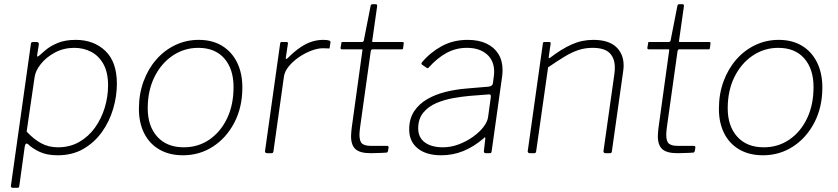

<svg xmlns="http://www.w3.org/2000/svg" viewBox="-20 -730 3992 915"><path d="M40 165Q36 165 33.5 162Q31 159 32 155L127 -519Q128 -526 130 -528Q132 -530 139 -530H155Q160 -530 163 -526.5Q166 -523 165 -518L157 -467Q156 -461 158.5 -460.5Q161 -460 168 -466Q177 -474 198 -492Q219 -510 254.5 -525Q290 -540 341 -540Q427 -540 482 -487.5Q537 -435 537 -331Q537 -271 519 -210.5Q501 -150 465.5 -100.5Q430 -51 377.5 -20.5Q325 10 255 10Q203 10 168.5 -6.5Q134 -23 116 -41Q108 -48 104 -45Q100 -42 98 -32L72 156Q71 161 69.5 163Q68 165 63 165H40ZM256 -28Q313 -28 357.5 -53.5Q402 -79 432.5 -121.5Q463 -164 479 -216.5Q495 -269 495 -323Q495 -385 473 -424.5Q451 -464 414.5 -483Q378 -502 334 -502Q284 -502 242.5 -480Q201 -458 175 -425.5Q149 -393 145 -363L107 -103Q139 -68 175 -48Q211 -28 256 -28Z M852 10Q787 10 739.5 -17.5Q692 -45 667 -95Q642 -145 642 -211Q642 -282 664 -342Q686 -402 725 -446.5Q764 -491 816 -515.5Q868 -540 927 -540Q992 -540 1038.5 -511.5Q1085 -483 1110 -432Q1135 -381 1135 -313Q1135 -219 1097 -146Q1059 -73 995 -31.5Q931 10 852 10ZM856 -28Q924 -28 977.5 -64.5Q1031 -101 1062 -165.5Q1093 -230 1093 -315Q1093 -401 1049 -451.5Q1005 -502 925 -502Q858 -502 803 -465Q748 -428 716 -363Q684 -298 684 -214Q684 -129 729.5 -78.5Q775 -28 856 -28Z M1252 0Q1248 0 1245 -3Q1242 -6 1243 -10L1315 -522Q1316 -527 1317.5 -528.5Q1319 -530 1323 -530H1344Q1349 -530 1351 -528Q1353 -526 1352 -521L1342 -455Q1341 -450 1344 -449.5Q1347 -449 1351 -453Q1384 -486 1412.5 -505Q1441 -524 1467.5 -532Q1494 -540 1520 -540Q1540 -540 1548 -537Q1556 -534 1555 -529L1551 -503Q1551 -501 1550.5 -500Q1550 -499 1548 -499Q1544 -499 1537 -499.5Q1530 -500 1518 -500Q1494 -500 1463.5 -488.5Q1433 -477 1404.5 -457.5Q1376 -438 1356 -413.5Q1336 -389 1333 -364L1283 -8Q1282 -4 1280.5 -2Q1279 0 1274 0H1252Z M1746 0Q1696 0 1674.5 -19Q1653 -38 1653 -81Q1653 -90 1654 -100Q1655 -110 1656 -120L1707 -489Q1708 -493 1707 -494Q1706 -495 1702 -495H1609Q1603 -495 1603 -502L1607 -525Q1607 -528 1608 -529Q1609 -530 1612 -530H1706Q1709 -530 1711.5 -532.5Q1714 -535 1714 -538L1746 -701Q1747 -710 1756 -710H1770Q1775 -710 1776.5 -707Q1778 -704 1777 -698L1754 -536Q1753 -532 1754 -531Q1755 -530 1759 -530H1898Q1901 -530 1903 -528Q1905 -526 1904 -523L1901 -500Q1900 -497 1899.5 -496Q1899 -495 1895 -495H1756Q1749 -495 1747 -487L1696 -123Q1695 -113 1694 -105Q1693 -97 1693 -89Q1693 -55 1706.5 -45Q1720 -35 1745 -35H1824Q1828 -35 1830 -33Q1832 -31 1832 -27L1829 -10Q1828 -6 1824 -3Q1817 -2 1801 -1.5Q1785 -1 1769 -0.5Q1753 0 1746 0Z M2284 -70Q2237 -30 2187.5 -10Q2138 10 2083 10Q2011 10 1970.5 -23Q1930 -56 1930 -113Q1930 -164 1953.5 -199.5Q1977 -235 2016 -257.5Q2055 -280 2103.5 -292Q2152 -304 2202 -308L2308 -317Q2327 -319 2329 -333L2333 -364Q2334 -370 2334.5 -376Q2335 -382 2335 -388Q2335 -441 2300 -471.5Q2265 -502 2205 -502Q2153 -502 2108.5 -478Q2064 -454 2023 -408Q2020 -405 2018 -405Q2016 -405 2013 -407L1991 -422Q1989 -424 1988.5 -426.5Q1988 -429 1991 -433Q2029 -479 2084 -509.5Q2139 -540 2209 -540Q2261 -540 2298 -522.5Q2335 -505 2355 -473Q2375 -441 2375 -396Q2375 -389 2374.5 -381.5Q2374 -374 2373 -366L2323 -9Q2322 -3 2320 -1.5Q2318 0 2313 0H2295Q2291 0 2288 -2.5Q2285 -5 2286 -10L2293 -71Q2293 -81 2284 -70ZM2319 -267Q2320 -275 2317.5 -278Q2315 -281 2308 -280L2218 -273Q2183 -270 2140.5 -262.5Q2098 -255 2060 -239Q2022 -223 1997.5 -193.5Q1973 -164 1973 -118Q1973 -75 2004.5 -51.5Q2036 -28 2091 -28Q2129 -28 2166 -42Q2203 -56 2234 -78Q2266 -101 2284.5 -125.5Q2303 -150 2306 -172Z M2504 0Q2500 0 2497 -3Q2494 -6 2495 -10L2567 -522Q2568 -527 2569.5 -528.5Q2571 -530 2575 -530H2596Q2601 -530 2603 -528Q2605 -526 2604 -521L2595 -459Q2594 -449 2602 -455Q2655 -496 2704 -518Q2753 -540 2807 -540Q2880 -540 2916 -506.5Q2952 -473 2952 -418Q2952 -412 2951.5 -405.5Q2951 -399 2950 -392L2896 -9Q2895 -4 2893.5 -2Q2892 0 2887 0H2865Q2861 0 2858 -3Q2855 -6 2856 -10L2908 -378Q2909 -386 2909.5 -393.5Q2910 -401 2910 -408Q2910 -453 2885 -477.5Q2860 -502 2804 -502Q2768 -502 2736.5 -491.5Q2705 -481 2671 -460.5Q2637 -440 2592 -409L2535 -8Q2534 -4 2532.5 -2Q2531 0 2526 0H2504Z M3208 0Q3158 0 3136.5 -19Q3115 -38 3115 -81Q3115 -90 3116 -100Q3117 -110 3118 -120L3169 -489Q3170 -493 3169 -494Q3168 -495 3164 -495H3071Q3065 -495 3065 -502L3069 -525Q3069 -528 3070 -529Q3071 -530 3074 -530H3168Q3171 -530 3173.5 -532.5Q3176 -535 3176 -538L3208 -701Q3209 -710 3218 -710H3232Q3237 -710 3238.5 -707Q3240 -704 3239 -698L3216 -536Q3215 -532 3216 -531Q3217 -530 3221 -530H3360Q3363 -530 3365 -528Q3367 -526 3366 -523L3363 -500Q3362 -497 3361.5 -496Q3361 -495 3357 -495H3218Q3211 -495 3209 -487L3158 -123Q3157 -113 3156 -105Q3155 -97 3155 -89Q3155 -55 3168.5 -45Q3182 -35 3207 -35H3286Q3290 -35 3292 -33Q3294 -31 3294 -27L3291 -10Q3290 -6 3286 -3Q3279 -2 3263 -1.5Q3247 -1 3231 -0.5Q3215 0 3208 0Z M3616 10Q3551 10 3503.5 -17.5Q3456 -45 3431 -95Q3406 -145 3406 -211Q3406 -282 3428 -342Q3450 -402 3489 -446.5Q3528 -491 3580 -515.5Q3632 -540 3691 -540Q3756 -540 3802.5 -511.5Q3849 -483 3874 -432Q3899 -381 3899 -313Q3899 -219 3861 -146Q3823 -73 3759 -31.5Q3695 10 3616 10ZM3620 -28Q3688 -28 3741.5 -64.5Q3795 -101 3826 -165.5Q3857 -230 3857 -315Q3857 -401 3813 -451.5Q3769 -502 3689 -502Q3622 -502 3567 -465Q3512 -428 3480 -363Q3448 -298 3448 -214Q3448 -129 3493.5 -78.5Q3539 -28 3620 -28Z"/></svg>

Font: Libre Franklin Thin Thin
Style: Italic
Weight: 250
Italic angle: -8°
Version: Version 3.000